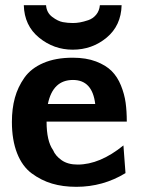

<svg xmlns="http://www.w3.org/2000/svg" viewBox="-20 -711 547 742"><path d="M72 -691H158Q160 -662 182 -645.5Q204 -629 223 -625.5Q242 -622 262 -622Q275 -622 289 -624.5Q303 -627 321 -633Q339 -639 351.5 -654Q364 -669 366 -691H450Q448 -612 392 -565.5Q336 -519 261 -519Q188 -519 131 -565.5Q74 -612 72 -691ZM26 -240Q26 -291 37.5 -333Q49 -375 74.5 -411Q100 -447 147.5 -467.5Q195 -488 261 -488Q313 -488 351 -473.5Q389 -459 411.5 -436.5Q434 -414 447.5 -380.5Q461 -347 465.5 -314Q470 -281 470 -241H160Q160 -166 185 -131Q194 -109 218 -92Q242 -75 280 -75Q366 -75 457 -149L465 -42Q378 11 275 11Q223 11 181 -1.5Q139 -14 102.5 -41Q66 -68 46 -119Q26 -170 26 -240ZM165 -309H348Q337 -402 262 -402Q184 -402 165 -309Z"/></svg>

Font: Coval
Style: Heavy
Weight: 900
Foundry: Context Ltd
Version: Version 001.000